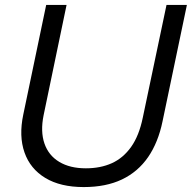

<svg xmlns="http://www.w3.org/2000/svg" viewBox="-20 -749 778 779"><path d="M319.7 10Q225.3 10 164 -26.9Q102.7 -63.9 79.4 -130.4Q56.1 -196.9 74.4 -283.9L167.4 -729H250.1L156.9 -281.4Q143.6 -215.7 160.2 -167.1Q176.9 -118.4 220.3 -92.3Q263.7 -66.1 328.3 -66.1Q387.7 -66.1 433.8 -86.9Q479.9 -107.7 512.1 -153.1Q544.3 -198.4 559.4 -272L655.6 -729H738.3L639.6 -257.3Q622 -171.4 580.9 -111.6Q539.7 -51.9 474.8 -20.9Q409.9 10 319.7 10Z"/></svg>

Font: Mona Sans
Style: Italic
Weight: 200
Italic angle: -11.6951°
Designer: Deni Anggara
Foundry: GitHub
Version: Version 2.000